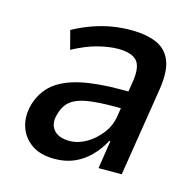

<svg xmlns="http://www.w3.org/2000/svg" viewBox="-82 -593 702 688"><g transform="rotate(15 269.0 -249.5)"><path d="M176 9Q123 9 90 -14.5Q57 -38 45.5 -76Q34 -114 46 -157Q61 -207 97 -236.5Q133 -266 194 -279.5Q255 -293 344 -293H387L378 -228H336Q278 -228 238.5 -222Q199 -216 176.5 -199Q154 -182 145 -148Q134 -113 152 -90Q170 -67 212 -67Q243 -67 273.5 -84.5Q304 -102 327.5 -132.5Q351 -163 356 -204L377 -334Q385 -389 365 -410Q345 -431 296 -431Q264 -431 222 -420.5Q180 -410 130 -383L112 -452Q149 -472 185 -484.5Q221 -497 255.5 -502.5Q290 -508 323 -508Q378 -508 416 -492.5Q454 -477 470.5 -439Q487 -401 477 -333L424 0H338L354 -104H350Q332 -70 306.5 -44.5Q281 -19 249 -5Q217 9 176 9Z"/></g></svg>

Font: Nunito Sans 7pt Condensed SemiBold
Style: Italic
Weight: 600
Width: 3
Italic angle: -9°
Designer: Vernon Adams
Foundry: Vernon Adams
Version: Version 3.101;gftools[0.9.27]